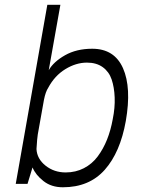

<svg xmlns="http://www.w3.org/2000/svg" viewBox="-20 -770 617 804"><path d="M366.2 -565.9Q459 -565.9 495.1 -484.4Q531.2 -402.8 506.8 -263.2Q483.4 -131.8 418.5 -58.8Q353.5 14.2 243.2 14.2Q195.3 14.2 162.4 -11.5Q129.4 -37.1 116.2 -68.8L95.2 0H45.9L178.2 -750H232.9L184.1 -476.1Q204.1 -511.2 252.2 -538.6Q300.3 -565.9 366.2 -565.9ZM452.1 -271Q461.9 -318.8 460.2 -361.8Q458.5 -404.8 447.5 -437.3Q436.5 -469.7 410.2 -488.8Q383.8 -507.8 344.2 -507.8Q298.3 -507.8 253.7 -480.5Q209 -453.1 182.1 -402.8Q170.9 -386.2 164.1 -352.1L138.2 -207Q135.7 -193.4 132.8 -146Q134.8 -105 170.7 -76.4Q206.5 -47.9 254.9 -47.9Q296.9 -47.9 331.3 -65.7Q365.7 -83.5 389.2 -115Q412.6 -146.5 428.2 -185.5Q443.8 -224.6 452.1 -271Z"/></svg>

Font: Stilu Light
Style: Italic
Weight: 300
Italic angle: -10°
Designer: Genilson Lima Santos
Foundry: Genilson Lima Santos
Version: Version 1.200;PS 001.200;hotconv 1.0.88;makeotf.lib2.5.64775